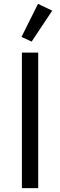

<svg xmlns="http://www.w3.org/2000/svg" viewBox="-20 -969 310 989"><path d="M143.1 -754.9 249 -914.1 175.8 -949.2 90.8 -778.8ZM92.8 -698.2V0H176.8V-698.2Z"/></svg>

Font: Plexus Sans
Style: Regular
Weight: 400
Version: Version 2.001;PS 002.001;hotconv 1.0.70;makeotf.lib2.5.58329